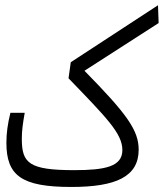

<svg xmlns="http://www.w3.org/2000/svg" viewBox="-20 -725 637 747"><path d="M257.3 2.4C431.2 2.4 519.5 -37.6 519.5 -142.6C519.5 -217.8 474.6 -280.8 308.6 -449.7L597.2 -635.3L594.7 -704.6L255.4 -482.9L246.6 -420.4C395 -266.6 456.1 -205.6 456.1 -141.1C456.1 -76.7 388.7 -63 268.6 -63C91.8 -63 64.9 -90.8 64.9 -185.1C64.9 -216.8 68.8 -244.6 76.2 -286.1H20.5C9.8 -243.2 4.9 -206.1 4.9 -169.9C4.9 -42 63 2.4 257.3 2.4Z"/></svg>

Font: Cascadia Code Light
Style: Regular
Weight: 300
Monospace: yes
Designer: Aaron Bell
Foundry: Saja Typeworks
Version: Version 2404.023